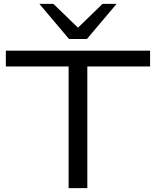

<svg xmlns="http://www.w3.org/2000/svg" viewBox="-20 -965 800 985"><path d="M332 0V-624H10V-705H750V-624H428V0ZM334 -765 182 -945H254L380 -823L506 -945H578L426 -765Z"/></svg>

Font: Nunito Sans 10pt Expanded
Style: Regular
Weight: 400
Width: 7
Designer: Vernon Adams
Foundry: Vernon Adams
Version: Version 3.101;gftools[0.9.27]